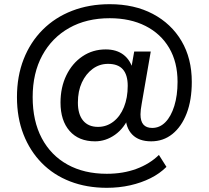

<svg xmlns="http://www.w3.org/2000/svg" viewBox="-20 -734 997 917"><path d="M490 163Q394 163 315 132.5Q236 102 179.5 44.5Q123 -13 92 -92.5Q61 -172 61 -270Q61 -370 93 -451.5Q125 -533 184 -592Q243 -651 324.5 -682.5Q406 -714 504 -714Q622 -714 710 -667.5Q798 -621 847 -538Q896 -455 896 -343Q896 -256 871.5 -192.5Q847 -129 803.5 -94Q760 -59 702 -59Q643 -59 611.5 -91.5Q580 -124 580 -180L599 -182Q574 -122 529.5 -90.5Q485 -59 434 -59Q356 -59 312.5 -108.5Q269 -158 269 -244Q269 -317 297 -374.5Q325 -432 374 -465Q423 -498 485 -498Q537 -498 570.5 -472Q604 -446 616 -398H605L621 -488H700L657 -240Q654 -224 652.5 -211Q651 -198 651 -188Q651 -155 665 -139Q679 -123 707 -123Q743 -123 770 -150.5Q797 -178 812.5 -228Q828 -278 828 -343Q828 -437 788 -505Q748 -573 675 -610Q602 -647 504 -647Q393 -647 310.5 -600.5Q228 -554 182 -469.5Q136 -385 136 -270Q136 -156 179.5 -74Q223 8 302.5 52Q382 96 490 96Q568 96 631.5 72.5Q695 49 739 6L775 63Q743 95 699 117Q655 139 602 151Q549 163 490 163ZM448 -128Q489 -128 521.5 -153Q554 -178 572 -222.5Q590 -267 590 -324Q590 -376 567 -402.5Q544 -429 496 -429Q455 -429 422.5 -405Q390 -381 371 -340Q352 -299 352 -244Q352 -188 377 -158Q402 -128 448 -128Z"/></svg>

Font: Nunito Sans 11pt SemiBold
Style: Regular
Weight: 600
Version: Version 3.101;gftools[0.9.27]